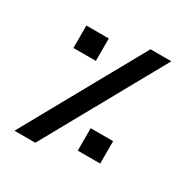

<svg xmlns="http://www.w3.org/2000/svg" viewBox="-156 -804 904 934"><g transform="rotate(30 296.0 -337.0)"><path d="M425 -674 50 0H167L542 -674ZM97 -618V-492H223V-618ZM365 -196V-70H491V-196Z"/></g></svg>

Font: Noto Kufi Arabic
Style: Bold
Weight: 700
Designer: Monotype Design Team, David Williams, Khaled Hosny
Foundry: Google LLC
Version: Version 2.109